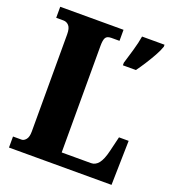

<svg xmlns="http://www.w3.org/2000/svg" viewBox="-131 -815 825 915"><g transform="rotate(20 282.0 -357.0)"><path d="M18 0V-56H62Q73 -56 83.5 -68.5Q94 -81 94 -109V-602Q94 -633 82.5 -645.5Q71 -658 55 -658H18V-714H339V-658H298Q276 -658 269 -646Q262 -634 262 -605V-64H411Q433 -64 449 -84Q465 -104 476 -150L494 -225H543L538 0ZM394 -567Q403 -596 415.5 -639Q428 -682 433 -714H547V-704Q540 -683 525 -656Q510 -629 493 -602.5Q476 -576 460 -554H394Z"/></g></svg>

Font: Noto Serif Thai ExtraCondensed Black
Style: Regular
Weight: 900
Width: 2
Designer: Monotype Design Team
Foundry: Monotype Imaging Inc.
Version: Version 2.002; ttfautohint (v1.8.4.7-5d5b)